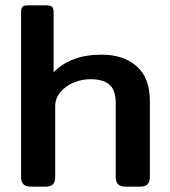

<svg xmlns="http://www.w3.org/2000/svg" viewBox="-20 -700 636 720"><path d="M59 -36V-653Q59 -668 64 -674Q69 -680 85 -680H154Q170 -680 175.5 -674Q181 -668 181 -653V-429Q214 -462 258 -478.5Q302 -495 362 -495Q443 -495 492.5 -451.5Q542 -408 542 -321V-36Q542 -18 533.5 -9Q525 0 505 0H452Q432 0 423 -9Q414 -18 414 -36V-313Q414 -362 390.5 -382.5Q367 -403 319 -403Q286 -403 255.5 -390Q225 -377 206 -354Q187 -331 187 -301V-36Q187 -18 178.5 -9Q170 0 149 0H97Q77 0 68 -9Q59 -18 59 -36Z"/></svg>

Font: Mitr
Style: Regular
Weight: 400
Designer: Thanarat Vachiruckul
Foundry: Cadson Demak
Version: Version 1.002